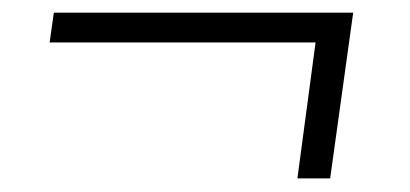

<svg xmlns="http://www.w3.org/2000/svg" viewBox="-20 -332 632 296"><path d="M63 -312.5H524.5L489 -57H438.5L466.5 -266.5H56.5Z"/></svg>

Font: Merriweather 120pt
Style: Italic
Weight: 400
Italic angle: -7.8°
Version: Version 2.101